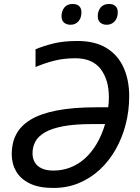

<svg xmlns="http://www.w3.org/2000/svg" viewBox="-20 -930 700 960"><path d="M247.1 9.8Q174.8 9.8 128.7 -12.7Q82.5 -35.2 60.5 -73.5Q38.6 -111.8 38.6 -160.2Q38.6 -214.4 60.5 -257.3Q82.5 -300.3 131.8 -330.8Q181.2 -361.3 262.9 -377.4Q344.7 -393.6 464.4 -393.6H521Q522.9 -408.2 523.7 -418.5Q524.4 -428.7 524.4 -444.3Q524.4 -531.2 483.2 -585Q441.9 -638.7 356.9 -638.7Q298.3 -638.7 249.3 -626Q200.2 -613.3 157.7 -594.7V-683.6Q198.7 -700.7 248.3 -712.9Q297.9 -725.1 367.2 -725.1Q455.1 -725.1 512.5 -689.9Q569.8 -654.8 597.9 -592.3Q626 -529.8 626 -448.7Q626 -376 608.6 -308.6Q591.3 -241.2 558.6 -183.3Q525.9 -125.5 479.5 -82.3Q433.1 -39.1 374.5 -14.6Q315.9 9.8 247.1 9.8ZM246.6 -77.1Q292 -77.1 332 -92.8Q372.1 -108.4 405.3 -138.4Q438.5 -168.5 463.9 -211.7Q489.3 -254.9 505.4 -309.6H440.4Q354 -309.6 296.6 -298.8Q239.3 -288.1 205.3 -268.6Q171.4 -249 157 -222.4Q142.6 -195.8 142.6 -163.6Q142.6 -138.2 153.8 -118.7Q165 -99.1 188.5 -88.1Q211.9 -77.1 246.6 -77.1ZM513.7 -806.2Q494.1 -806.2 481.4 -816.9Q468.8 -827.6 468.8 -849.1Q468.8 -875 483.2 -892.6Q497.6 -910.2 525.4 -910.2Q545.9 -910.2 557.4 -899.4Q568.8 -888.7 568.8 -868.7Q568.8 -839.8 553 -823Q537.1 -806.2 513.7 -806.2ZM333 -806.2Q313 -806.2 300.3 -816.9Q287.6 -827.6 287.6 -849.1Q287.6 -875 302 -892.6Q316.4 -910.2 343.3 -910.2Q357.4 -910.2 367.2 -905.3Q377 -900.4 382.1 -891.1Q387.2 -881.8 387.2 -868.7Q387.2 -839.8 371.8 -823Q356.4 -806.2 333 -806.2Z"/></svg>

Font: Open Sans Medium
Style: Italic
Weight: 500
Italic angle: -12°
Designer: Monotype Design Team
Foundry: Monotype Imaging Inc.
Version: Version 3.000